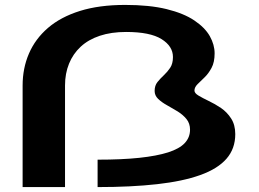

<svg xmlns="http://www.w3.org/2000/svg" viewBox="-20 -761 1052 781"><path d="M72 0H244.5V-413.5Q244.5 -462 260.8 -502Q277 -542 308.2 -571Q339.5 -600 386 -615.5Q432.5 -631 493 -631Q590.5 -631 637 -602Q683.5 -573 683.5 -529Q683.5 -502 672.2 -485.2Q661 -468.5 646.5 -455Q632 -441.5 620.5 -427.2Q609 -413 609 -391Q609 -372.5 623.2 -358.8Q637.5 -345 659.2 -333Q681 -321 702.5 -307.8Q724 -294.5 738.5 -276.8Q753 -259 753 -233.5Q753 -202 731.5 -179Q710 -156 663.8 -141.2Q617.5 -126.5 546.5 -119Q475.5 -111.5 377 -111.5V0Q514.5 0 619 -11.8Q723.5 -23.5 794.2 -48.8Q865 -74 901 -115Q937 -156 937 -215.5Q937 -253 920.2 -279Q903.5 -305 878.8 -321.8Q854 -338.5 829.2 -350.2Q804.5 -362 787.8 -372Q771 -382 771 -392.5Q771 -406 783.5 -418.5Q796 -431 812 -446.2Q828 -461.5 840.5 -484.8Q853 -508 853 -544Q853 -579 833.5 -613.8Q814 -648.5 770.5 -677.8Q727 -707 657.5 -724Q588 -741 489 -741Q383.5 -741 305.2 -716.5Q227 -692 175.2 -647.5Q123.5 -603 97.8 -543.2Q72 -483.5 72 -413Z"/></svg>

Font: Anybody ExtraExpanded SemiBold
Style: Regular
Weight: 600
Width: 8
Version: Version 1.113;gftools[0.9.25]